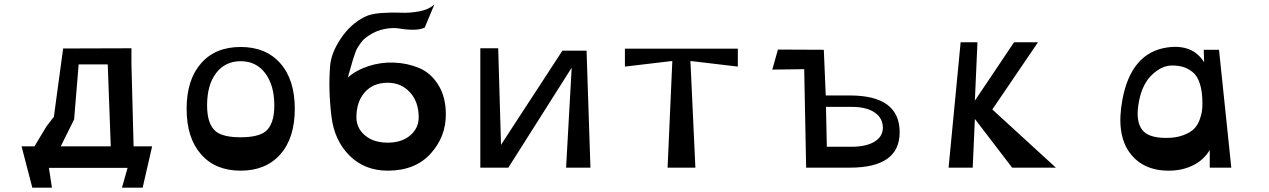

<svg xmlns="http://www.w3.org/2000/svg" viewBox="-20 -778 5887 891"><path d="M590 -479 600 -99H686L642 93H546L572 1H207L221 93H130L80 -99H140L196 -192L230 -236L273 -553L590 -554ZM262 -99H494L480 -479H345L324 -224Z M1097 14Q979 14 913 -62Q846 -138 846 -273Q846 -408 913 -484Q979 -560 1097 -560Q1214 -560 1281 -484Q1348 -408 1348 -273Q1348 -138 1281 -62Q1214 14 1097 14ZM1097 -141Q1176 -141 1211 -167Q1253 -200 1253 -289Q1253 -382 1211 -438Q1169 -494 1097 -494Q1025 -494 983 -439Q941 -384 941 -289Q941 -200 983 -167Q1017 -141 1097 -141Z M1779 14Q1672 14 1601.5 -56.5Q1531 -127 1518 -239Q1503 -364 1512 -473Q1517 -533 1562 -600Q1607 -667 1673 -700Q1701 -714 1749 -717.5Q1797 -721 1839.5 -719Q1882 -717 1926.5 -725.5Q1971 -734 1996 -758L1951 -650Q1930 -640 1897 -640Q1864 -640 1834.5 -645.5Q1805 -651 1765 -643.5Q1725 -636 1690 -612Q1678 -604 1669 -596Q1660 -588 1651.5 -575Q1643 -562 1638.5 -555.5Q1634 -549 1627 -528.5Q1620 -508 1617.5 -500Q1615 -492 1606.5 -461.5Q1598 -431 1594 -418Q1632 -452 1689.5 -471Q1747 -490 1809 -487.5Q1871 -485 1925 -462.5Q1979 -440 2014 -384Q2049 -328 2049 -247Q2049 -142 1977.5 -64Q1906 14 1779 14ZM1923 -234Q1923 -305 1882.5 -349.5Q1842 -394 1779 -394Q1712 -394 1673 -350Q1634 -306 1634 -234Q1634 -183 1674 -149.5Q1714 -116 1779 -116Q1844 -116 1883.5 -149.5Q1923 -183 1923 -234Z M2633 -464 2339 0H2209V-554H2292L2305 -106L2590 -543H2702L2720 0H2607Z M3078 0 3100 -495 2880 -469V-552H3404V-469L3184 -495L3207 0Z M3812 -335H3924Q4155 -335 4155 -164Q4155 0 3924 0H3721L3712 -457L3564 -455L3590 -548L3803 -547ZM3933 -97Q4000 -97 4039 -121Q4077 -145 4077 -185Q4077 -230 4039 -256Q4001 -282 3933 -282H3813L3817 -97Z M4382 0 4438 -582H4516L4504 -311L4686 -582H4797L4585 -270L4880 0H4677L4504 -226L4494 0Z M5404 14Q5282 14 5221 -71.5Q5160 -157 5188 -312Q5228 -534 5398 -558Q5515 -574 5568 -489L5566 -547H5637L5694 0H5594V-82Q5566 -35 5516 -10.5Q5466 14 5404 14ZM5392 -138Q5438 -138 5471 -150.5Q5504 -163 5521 -180Q5538 -197 5547 -222Q5556 -247 5558 -263Q5560 -279 5560 -299Q5560 -353 5548 -390Q5536 -427 5514 -444Q5492 -461 5470 -467.5Q5448 -474 5419 -474Q5369 -474 5322 -427Q5275 -380 5262 -286Q5252 -214 5280 -176Q5308 -138 5392 -138Z"/></svg>

Font: OpenDyslexic
Style: Regular
Weight: 400
Designer: Abbie Gonzalez
Version: Version 0.920;hotconv 1.0.109;makeotfexe 2.5.65596